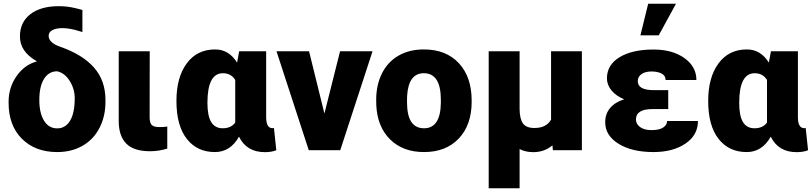

<svg xmlns="http://www.w3.org/2000/svg" viewBox="-20 -802 4334 1025"><path d="M86.4 -607.4Q86.4 -683.1 141.8 -726.1Q197.3 -769 294.4 -769Q340.3 -769 385.7 -757.8L419.9 -749V-630.9L405.3 -635.3Q352.1 -651.9 314.5 -651.9Q279.3 -651.9 259.5 -641.1Q239.7 -630.4 239.7 -610.8Q239.7 -573.7 303.2 -551.8Q420.4 -510.7 481.4 -441.9Q542.5 -373 543 -270V-258.8Q543 -180.7 511.2 -119.1Q479.5 -57.6 420.9 -23.9Q362.3 9.8 285.2 9.8Q168 9.8 96.9 -61.3Q25.9 -132.3 25.9 -253.4V-258.8Q25.9 -335.4 68.8 -396.2Q111.8 -457 175.8 -473.6L173.8 -476.6Q86.4 -526.9 86.4 -607.4ZM189.9 -267.6Q189.9 -198.7 215.1 -157.7Q240.2 -116.7 285.2 -116.7Q329.6 -116.7 354.2 -157.7Q378.9 -198.7 378.9 -277.3Q378.9 -326.7 352.5 -369.4Q326.2 -412.1 285.2 -421.4Q240.7 -421.4 215.3 -381.3Q189.9 -341.3 189.9 -267.6Z M779.3 -528.3 778.8 -176.8Q778.8 -147 789.6 -135.3Q800.3 -123.5 832 -123.5Q856.4 -123.5 873 -126.5V-8.8Q828.6 5.4 780.3 5.4Q694.8 5.4 654.3 -35.2Q613.8 -75.7 613.8 -156.2V-528.3Z M1400.9 -528.3V-172.4Q1402.3 -117.7 1434.6 -117.7Q1439.9 -117.7 1442.4 -119.1L1455.1 0Q1430.2 10.3 1394 10.3Q1296.4 10.3 1255.9 -72.3Q1209.5 9.8 1127.4 9.8Q1032.2 9.8 977.1 -60.8Q921.9 -131.3 921.9 -263.2Q921.9 -388.7 976.8 -463.4Q1031.7 -538.1 1128.4 -538.1Q1202.1 -538.1 1245.6 -467.8L1256.8 -528.3ZM1087.4 -252.9Q1087.4 -183.1 1107.7 -150.1Q1127.9 -117.2 1168.9 -117.2Q1213.9 -117.2 1235.8 -147.9V-375Q1213.9 -411.1 1169.9 -411.1Q1087.4 -411.1 1087.4 -252.9Z M1711.9 -195.8 1795.4 -528.3H1968.8L1796.4 0H1628.4L1456.1 -528.3H1629.9Z M1988.3 -269Q1988.3 -348.1 2019 -409.9Q2049.8 -471.7 2107.4 -504.9Q2165 -538.1 2242.7 -538.1Q2361.3 -538.1 2429.7 -464.6Q2498 -391.1 2498 -264.6V-258.8Q2498 -135.3 2429.4 -62.7Q2360.8 9.8 2243.7 9.8Q2130.9 9.8 2062.5 -57.9Q1994.1 -125.5 1988.8 -241.2ZM2152.8 -258.8Q2152.8 -185.5 2175.8 -151.4Q2198.7 -117.2 2243.7 -117.2Q2331.5 -117.2 2333.5 -252.4V-269Q2333.5 -411.1 2242.7 -411.1Q2160.2 -411.1 2153.3 -288.6Z M2753.9 -528.3V-219.7Q2754.4 -167.5 2771.7 -143.1Q2789.1 -118.7 2833.5 -118.7Q2896 -118.7 2921.9 -163.1V-528.3H3086.4V0H2931.6L2929.2 -25.9Q2885.7 10.3 2826.7 10.3Q2785.2 10.3 2753.9 -6.3V203.1H2588.9V-528.3Z M3375 -164.1Q3375 -139.2 3397.7 -123.3Q3420.4 -107.4 3457.5 -107.4Q3501 -107.4 3521.2 -121.8Q3541.5 -136.2 3541.5 -156.2H3706.1Q3706.1 -80.6 3639.2 -35.4Q3572.3 9.8 3468.8 9.8Q3353.5 9.8 3282.2 -34.4Q3210.9 -78.6 3210.9 -149.4Q3210.9 -194.3 3237.1 -225.3Q3263.2 -256.3 3312 -272Q3269 -289.6 3244.6 -319.1Q3220.2 -348.6 3220.2 -383.8Q3220.2 -455.6 3287.6 -496.6Q3355 -537.6 3468.8 -537.6Q3569.8 -537.6 3633.8 -491.9Q3697.8 -446.3 3697.8 -375H3533.2Q3533.2 -398.4 3512 -409.4Q3490.7 -420.4 3458 -420.4Q3424.3 -420.4 3404.5 -406.2Q3384.8 -392.1 3384.8 -368.7Q3384.8 -320.8 3470.2 -320.8H3547.4V-219.7H3463.4Q3375 -219.7 3375 -164.1ZM3440.4 -782.2H3588.9L3496.6 -613.3H3398.9Z M4239.7 -528.3V-172.4Q4241.2 -117.7 4273.4 -117.7Q4278.8 -117.7 4281.2 -119.1L4293.9 0Q4269 10.3 4232.9 10.3Q4135.3 10.3 4094.7 -72.3Q4048.3 9.8 3966.3 9.8Q3871.1 9.8 3815.9 -60.8Q3760.7 -131.3 3760.7 -263.2Q3760.7 -388.7 3815.7 -463.4Q3870.6 -538.1 3967.3 -538.1Q4041 -538.1 4084.5 -467.8L4095.7 -528.3ZM3926.3 -252.9Q3926.3 -183.1 3946.5 -150.1Q3966.8 -117.2 4007.8 -117.2Q4052.7 -117.2 4074.7 -147.9V-375Q4052.7 -411.1 4008.8 -411.1Q3926.3 -411.1 3926.3 -252.9Z"/></svg>

Font: Roboto Black
Style: Regular
Weight: 900
Designer: Google
Version: Version 2.134; 2016